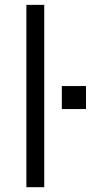

<svg xmlns="http://www.w3.org/2000/svg" viewBox="-20 -779 416 799"><path d="M89.8 0ZM89.8 0V-758.8H164.1V0ZM237.3 -325.2V-420.9H337.9V-325.2Z"/></svg>

Font: Batunionen A1
Style: Regular
Weight: 400
Designer: HanYang I&C Co.,Ltd.
Foundry: HanYang I&C Co.,Ltd.
Version: Version 2.50; ttfautohint (v1.6)